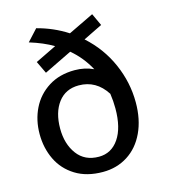

<svg xmlns="http://www.w3.org/2000/svg" viewBox="-120 -901 891 1012"><g transform="rotate(-15 325.5 -394.5)"><path d="M578 -293Q578 -200 545 -129.5Q512 -59 452.5 -21Q393 17 317 17Q229 17 167.5 -21Q106 -59 75.5 -122.5Q45 -186 45 -262Q45 -338 76 -401Q107 -464 167 -502Q227 -540 310 -540Q365 -540 412 -518Q373 -590 313 -640L161 -566L129 -633L244 -689Q190 -721 115 -744L172 -806Q261 -783 337 -734L476 -801L507 -734L403 -683Q488 -607 533 -504.5Q578 -402 578 -293ZM466 -290Q466 -331 460 -371Q405 -457 310 -457Q238 -457 197.5 -403.5Q157 -350 157 -262Q157 -178 198.5 -122Q240 -66 317 -66Q385 -66 425.5 -125Q466 -184 466 -290Z"/></g></svg>

Font: Martel Sans SemiBold
Style: Regular
Weight: 600
Designer: Dan Reynolds and Mathieu Réguer
Foundry: Dan Reynolds and Mathieu Réguer
Version: Version 1.002; ttfautohint (v1.1) -l 5 -r 5 -G 72 -x 0 -D la